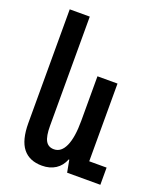

<svg xmlns="http://www.w3.org/2000/svg" viewBox="-142 -848 783 945"><g transform="rotate(20 249.0 -375.0)"><path d="M58 -165V-760H163V-188Q163 -134 176.5 -110Q190 -86 220 -86Q258 -86 278.5 -131.5Q299 -177 299 -264V-497H404V-90H495V0H321L309 -64H306Q292 -28 262.5 -9Q233 10 192 10Q126 10 92 -32.5Q58 -75 58 -165Z"/></g></svg>

Font: Noto Sans Armenian Medium Cond
Style: Regular
Weight: 500
Width: 3
Designer: Monotype Design team
Foundry: Monotype Imaging Inc.
Version: Version 1.000